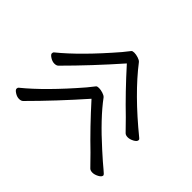

<svg xmlns="http://www.w3.org/2000/svg" viewBox="-129 -625 788 788"><g transform="rotate(-45 265.0 -231.0)"><path d="M290 -83Q360 -156 449 -236Q340 -332 244 -428Q238 -434 238 -446Q238 -458 246 -470.5Q254 -483 260.5 -483Q267 -483 270 -479Q339 -394 468 -283L498 -259Q502 -256 502 -245.5Q502 -235 498 -222.5Q494 -210 488 -205Q384 -125 268 17Q265 21 261 21Q252 21 244.5 7Q237 -7 237 -19Q237 -31 243 -37ZM85 -83Q155 -156 244 -236Q135 -332 39 -428Q33 -434 33 -446Q33 -458 41 -470.5Q49 -483 55.5 -483Q62 -483 65 -479Q134 -394 263 -283L293 -259Q297 -256 297 -245.5Q297 -235 293 -222.5Q289 -210 283 -205Q214 -154 126 -56Q89 -15 74.5 3Q60 21 56 21Q47 21 39.5 7Q32 -7 32 -19Q32 -31 38 -37Z"/></g></svg>

Font: LXGW WenKai Lite Light
Style: Regular
Weight: 300
Designer: LXGW / Fontworks Inc.
Foundry: LXGW / Fontworks Inc.
Version: Version 1.511; March 25, 2025